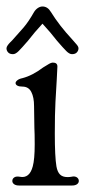

<svg xmlns="http://www.w3.org/2000/svg" viewBox="-28 -573 273 592"><path d="M10 -15Q10 -22 16 -26Q22 -30 33 -28Q63 -22 73 -60Q79 -82 79 -128Q79 -161 78 -179L77 -246Q77 -273 68.5 -289.5Q60 -306 41 -306Q31 -306 25.5 -309Q20 -312 20 -317Q20 -321 25.5 -325.5Q31 -330 41 -332Q72 -340 105 -365Q109 -367 119 -373.5Q129 -380 135 -380Q149 -380 149 -368L147 -328L143 -259Q141 -222 141 -161Q141 -90 146 -60Q149 -43 157 -35Q165 -27 180 -27Q187 -27 192 -28L198 -29Q206 -29 210.5 -25Q215 -21 215 -15Q215 -9 209.5 -5Q204 -1 194 -1H111H31Q21 -1 15.5 -5Q10 -9 10 -15ZM-8 -424Q-8 -428 -4.5 -433Q-1 -438 3 -442Q7 -446 10 -449Q30 -471 45 -488.5Q60 -506 77 -536Q82 -544 89 -548.5Q96 -553 103 -553Q119 -553 129 -536Q155 -494 195 -451Q203 -442 208.5 -435.5Q214 -429 214 -424Q214 -417 209 -411.5Q204 -406 194 -406Q186 -406 176.5 -415.5Q167 -425 148 -447Q128 -473 103 -500Q78 -473 58 -447Q39 -425 29.5 -415.5Q20 -406 12 -406Q2 -406 -3 -411.5Q-8 -417 -8 -424Z"/></svg>

Font: Hina Mincho
Style: Regular
Weight: 400
Designer: satsuyako
Foundry: satsuyako
Version: Version 1.100